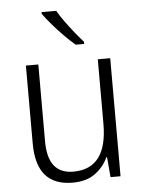

<svg xmlns="http://www.w3.org/2000/svg" viewBox="-54 -809 645 862"><g transform="rotate(-5 268.0 -377.5)"><path d="M455 -532V0H410L402 -91H399Q380 -48 340.5 -19Q301 10 239 10Q75 10 75 -180V-532H131V-187Q131 -111 160 -75Q189 -39 246 -39Q399 -39 399 -241V-532ZM232 -765Q245 -742 264.5 -715Q284 -688 305 -662Q326 -636 344 -616V-606H306Q283 -625 256 -652.5Q229 -680 205 -708Q181 -736 166 -757V-765Z"/></g></svg>

Font: Noto Sans Lao Looped SemiCondensed Light
Style: Regular
Weight: 300
Width: 4
Designer: Mark Frömberg, Ben Mitchell
Foundry: The Fontpad Ltd
Version: Version 1.002; ttfautohint (v1.8.4.7-5d5b)